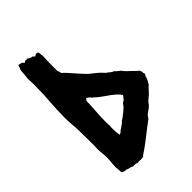

<svg xmlns="http://www.w3.org/2000/svg" viewBox="-215 -810 906 906"><g transform="rotate(-45 238.0 -357.5)"><path d="M60.5 -387.7C60.5 -355.5 65.4 -324.2 65.4 -292L66.4 -200.2L65.4 -173.8C65.4 -154.3 69.3 -135.7 69.3 -117.2C69.3 -94.7 65.4 -74.2 65.4 -51.8C65.4 -44.9 67.4 -40 67.4 -33.2V-27.3C67.4 -19.5 69.3 -18.6 72.3 -13.7C79.1 -12.7 85 -9.8 88.9 -9.8L93.8 -10.7C101.6 -2.9 118.2 -6.8 125 2L134.8 1L138.7 2L145.5 1C149.4 1 147.5 4.9 151.4 4.9L167 3.9L175.8 4.9C182.6 4.9 189.5 3.9 195.3 1L196.3 -2C246.1 -33.2 289.1 -72.3 336.9 -106.4C341.8 -115.2 347.7 -124 357.4 -129.9C374 -139.6 384.8 -150.4 388.7 -157.2C396.5 -170.9 410.2 -173.8 433.6 -201.2C439.5 -208 445.3 -213.9 452.1 -219.7C453.1 -223.6 467.8 -242.2 468.8 -258.8C472.7 -261.7 472.7 -264.6 475.6 -268.6C473.6 -270.5 472.7 -273.4 472.7 -276.4V-278.3C472.7 -281.2 471.7 -287.1 468.8 -294.9C461.9 -299.8 451.2 -310.5 435.5 -326.2C420.9 -337.9 409.2 -352.5 406.2 -357.4C397.5 -365.2 388.7 -370.1 381.8 -378.9C367.2 -383.8 358.4 -395.5 346.7 -402.3C330.1 -422.9 309.6 -437.5 285.2 -457C272.5 -469.7 259.8 -483.4 247.1 -498C220.7 -529.3 205.1 -544.9 203.1 -545.9C199.2 -547.9 199.2 -545.9 195.3 -562.5L192.4 -570.3V-609.4C192.4 -629.9 193.4 -650.4 194.3 -670.9C191.4 -678.7 193.4 -689.5 189.5 -696.3L179.7 -698.2C175.8 -698.2 172.9 -695.3 168 -692.4C163.1 -693.4 160.2 -698.2 157.2 -701.2C141.6 -701.2 137.7 -710.9 133.8 -710.9L128.9 -710L124 -710.9C118.2 -710.9 115.2 -710 115.2 -709C115.2 -707 114.3 -706.1 112.3 -706.1C107.4 -706.1 106.4 -711.9 101.6 -714.8C96.7 -717.8 89.8 -716.8 83 -719.7C76.2 -712.9 80.1 -705.1 73.2 -698.2C70.3 -679.7 71.3 -663.1 67.4 -644.5C68.4 -626 69.3 -611.3 69.3 -600.6C68.4 -589.8 68.4 -578.1 68.4 -566.4C68.4 -540 67.4 -519.5 65.4 -503.9C62.5 -457 60.5 -418 60.5 -387.7ZM183.6 -240.2C183.6 -292 189.5 -331.1 189.5 -373L198.2 -382.8C206.1 -378.9 212.9 -373 217.8 -366.2C229.5 -358.4 230.5 -351.6 269.5 -325.2C301.8 -303.7 322.3 -285.2 331.1 -270.5C329.1 -265.6 326.2 -261.7 321.3 -259.8V-257.8C321.3 -251 304.7 -247.1 300.8 -239.3C293 -224.6 257.8 -198.2 242.2 -188.5C231.4 -177.7 221.7 -170.9 203.1 -159.2C200.2 -152.3 192.4 -151.4 187.5 -148.4C184.6 -163.1 183.6 -178.7 183.6 -196.3L184.6 -214.8C183.6 -219.7 183.6 -228.5 183.6 -240.2Z"/></g></svg>

Font: Caesar Dressing Cyrillic
Style: Regular
Weight: 400
Designer: Dathan Boardman
Foundry: Open Window
Version: Version 1.00;July 2, 2020;FontCreator 13.0.0.2642 64-bit